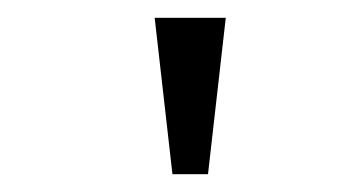

<svg xmlns="http://www.w3.org/2000/svg" viewBox="-20 -852 408 216"><path d="M154 -832H234L214 -656H174Z"/></svg>

Font: Halant
Style: Regular
Weight: 400
Designer: Hitesh Malaviya (Devanagari), Satya Rajpurohit (Latin)
Foundry: Indian Type Foundry
Version: Version 1.100;PS 1.0;hotconv 1.0.78;makeotf.lib2.5.61930; tt